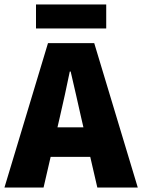

<svg xmlns="http://www.w3.org/2000/svg" viewBox="-20 -844 640 864"><path d="M0 0 196 -650H404L600 0H418L345 -316Q335 -363 322 -418Q309 -473 298 -522H294Q284 -473 272 -418Q260 -363 249 -316L176 0ZM141 -138V-271H457V-138ZM142 -716V-824H458V-716Z"/></svg>

Font: Source Code Pro ExtraLight Black
Style: Regular
Weight: 900
Monospace: yes
Version: Version 1.018;hotconv 1.0.116;makeotfexe 2.5.65601